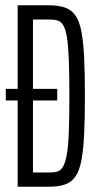

<svg xmlns="http://www.w3.org/2000/svg" viewBox="-20 -708 378 728"><path d="M47 0V-327H2V-371H47V-688H164Q201 -688 226 -679.5Q251 -671 266 -649.5Q281 -628 288.5 -589.5Q296 -551 299 -490.5Q302 -430 302 -344Q302 -258 299 -198Q296 -138 288.5 -99Q281 -60 266 -38.5Q251 -17 226.5 -8.5Q202 0 164 0ZM105 -54H168Q186 -54 198.5 -58Q211 -62 219.5 -77Q228 -92 233.5 -123Q239 -154 241 -207.5Q243 -261 243 -344Q243 -427 241 -480.5Q239 -534 234 -565Q229 -596 220.5 -611Q212 -626 199 -630Q186 -634 168 -634H105V-371H197V-327H105Z"/></svg>

Font: Saira UltraCondensed
Style: Regular
Weight: 400
Width: 1
Designer: Hector Gatti with collaboration of the Omnibus-Type team
Foundry: Omnibus-Type
Version: Version 1.101